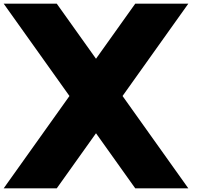

<svg xmlns="http://www.w3.org/2000/svg" viewBox="-20 -820 1140 1040"><path d="M712.5 -800 500 -501.8 287.5 -800H0L356.2 -300L0 200H287.5L500 -98.2L712.5 200H1000L643.8 -300L1000 -800Z"/></svg>

Font: Kubos
Style: Regular
Weight: 400
Version: Version 001.000